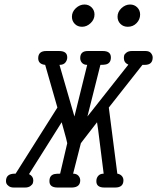

<svg xmlns="http://www.w3.org/2000/svg" viewBox="-20 -839 703 859"><path d="M6.8 -28.8Q6.8 -62 45.9 -62H49.8L236.8 -357.9L182.1 -548.8Q151.4 -551.8 150.9 -578.1Q150.9 -611.3 188 -610.8H244.1Q281.2 -610.8 280.8 -582Q280.8 -569.8 272.5 -559.3Q264.2 -548.8 246.1 -548.8L313 -317.9L370.1 -548.8Q355 -548.8 346.9 -557.9Q338.9 -566.9 338.9 -579.1Q338.9 -611.3 374 -610.8H439.9Q476.1 -610.8 476.1 -582Q476.1 -556.2 454.1 -550.8Q446.3 -548.8 429.2 -548.8L371.1 -317.9L554.2 -549.8Q534.2 -558.6 534.2 -579.1Q534.2 -585 535.6 -591.1Q537.1 -597.2 546.1 -604Q555.2 -610.8 569.8 -610.8H630.9Q647.9 -610.8 655.5 -601.3Q663.1 -591.8 663.1 -582Q663.1 -548.8 627.9 -548.8H617.2L466.8 -357.9L504.9 -62Q517.1 -60.1 524.7 -52Q532.2 -43.9 532.2 -32.2Q532.2 0 495.1 0H446.8Q410.6 0 411.1 -28.8Q411.1 -43 419.7 -52.5Q428.2 -62 443.8 -62L418.9 -259.8L414.1 -292L352.1 -211.9L341.8 -198.2L307.1 -62Q322.3 -62 330.6 -53Q338.9 -43.9 338.9 -32.2Q338.9 -1.5 303.2 0H237.8Q200.7 0 201.2 -28.8Q201.2 -54.7 223.1 -60.1Q231 -62 249 -62L280.8 -198.2Q276.9 -217.3 267.8 -249Q258.8 -280.8 255.9 -292L109.9 -60.1Q128.9 -50.3 128.9 -32.2Q128.9 -26.4 127 -19.8Q125 -13.2 116 -6.6Q106.9 0 91.8 0H42Q27.8 0 19.5 -6.1Q11.2 -12.2 9 -17.6Q6.8 -22.9 6.8 -28.8ZM301.8 -764.2Q301.8 -786.1 319.3 -802.5Q336.9 -818.8 357.9 -818.8Q377 -818.8 389.9 -805.9Q402.8 -793 402.8 -773.9Q402.8 -752 385.5 -735.6Q368.2 -719.2 347.2 -719.2Q327.1 -719.2 314.5 -732.2Q301.8 -745.1 301.8 -764.2ZM505.9 -764.2Q505.9 -786.1 523.4 -802.5Q541 -818.8 562 -818.8Q581.1 -818.8 594 -805.9Q606.9 -793 606.9 -773.9Q606.9 -752 591.1 -735.6Q575.2 -719.2 551.8 -719.2Q531.7 -719.2 518.8 -732.2Q505.9 -745.1 505.9 -764.2Z"/></svg>

Font: CMU Typewriter Text
Style: Italic
Weight: 500
Italic angle: -14.04°
Version: Version 0.7.0